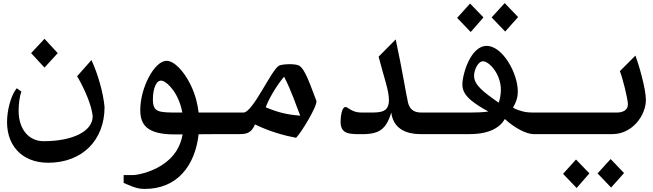

<svg xmlns="http://www.w3.org/2000/svg" viewBox="-20 -871 4240 1247"><path d="M269 -432 355 -526 269 -619 182 -526ZM293 186C513 186 659 41 659 -176C651 -266 617 -388 574 -481L481 -376C536 -282 577 -178 582 -116C582 -19 454 46 263 46C166 46 101 -33 101 -151C101 -199 108 -249 119 -276L89 -298C58 -261 33 -185 27 -109C13 68 119 186 293 186Z M1400 -140H1270C1264 -192 1250 -255 1218 -320C1173 -412 1110 -476 1062 -476C983 -476 891 -301 891 -157C891 -64 930 2 1114 2H1166C1153 77 1115 149 1029 203C953 251 868 266 844 266H783V317C862 353 890 356 920 356C1131 356 1247 205 1270 1C1322 0 1374 0 1400 0ZM973 -226C973 -291 994 -358 1035 -346C1069 -337 1142 -264 1164 -140H1145C1009 -140 973 -140 973 -226Z M2035 -216C1997 -312 1963 -423 1922 -445C1896 -459 1813 -455 1793 -445C1743 -420 1623 -140 1561 -140H1400V0H1527C1571 0 1611 0 1636 -63C1730 -17 1827 10 1903 24C1934 -5 2042 -182 2035 -216ZM1706 -174C1721 -219 1769 -306 1825 -373C1875 -277 1906 -178 1930 -120C1845 -126 1785 -141 1706 -174Z M2294 0C2424 4 2483 -11 2521 -140C2539 0 2678 0 2716 0H2800V-140H2716C2661 -140 2639 -168 2630 -205C2620 -244 2593 -416 2550 -615L2439 -503C2475 -363 2506 -284 2506 -222C2506 -141 2453 -140 2380 -140H2328C2263 -140 2242 -176 2224 -176C2199 -176 2192 -110 2192 -81C2192 -5 2242 -2 2294 0Z M3345 -760 3258 -851 3173 -758 3261 -666ZM3120 -758 3033 -848 2949 -755 3037 -663ZM3466 -140C3414 -140 3400 -141 3373 -148C3339 -157 3315 -168 3312 -173C3329 -202 3343 -232 3343 -277C3343 -396 3244 -573 3141 -573C3037 -573 2983 -390 2983 -322C2983 -289 2996 -256 3040 -219C3071 -194 3105 -172 3152 -147C3121 -141 3073 -140 2992 -140H2800V0H3030C3160 0 3228 -44 3259 -98C3326 -36 3402 0 3445 0H3500V-140ZM3059 -379C3059 -418 3085 -473 3117 -473C3156 -473 3233 -392 3233 -288C3233 -260 3228 -229 3219 -204C3116 -276 3059 -320 3059 -379Z M3500 0H3957C4089 0 4175 -124 4175 -222C4175 -296 4126 -461 4107 -510L4006 -409C4025 -361 4057 -230 4058 -196C4060 -155 4024 -140 3986 -140H3500ZM3949 347 4033 253 3946 162 3861 255ZM3725 350 3808 255 3721 165 3637 258Z"/></svg>

Font: Kawkab Mono
Style: Bold
Weight: 700
Monospace: yes
Designer: Abdullah Arif
Foundry: Abdullah Arif
Version: Version 1.000;PS 000.500;hotconv 1.0.88;makeotf.lib2.5.64775